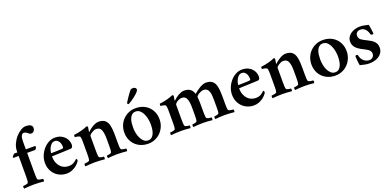

<svg xmlns="http://www.w3.org/2000/svg" viewBox="-6 -1486 4637 2291"><g transform="rotate(-20 2312.5 -341.0)"><path d="M295 -691Q317 -691 331 -688.5Q345 -686 359 -678Q368 -672 374 -662.5Q380 -653 380 -642Q380 -617 366.5 -601Q353 -585 333 -585Q316 -585 306 -594.5Q296 -604 284 -612Q268 -624 247 -624Q230 -624 218 -601.5Q206 -579 206 -540Q206 -513 205.5 -480.5Q205 -448 206 -430H322Q325 -430 326.5 -426Q328 -422 328 -417Q328 -410 322 -400.5Q316 -391 308 -385H206V-133Q206 -105 207 -83Q208 -61 213 -47Q215 -43 223.5 -39.5Q232 -36 242.5 -34Q253 -32 263.5 -31Q274 -30 278 -30Q282 -24 282 -13Q282 -2 278 4Q249 1 216 -1Q183 -3 152 -3Q121 -3 89 -1Q57 1 27 4Q24 -2 23.5 -13Q23 -24 27 -30Q32 -30 42 -31Q52 -32 62.5 -34Q73 -36 81.5 -39.5Q90 -43 91 -47Q96 -61 97 -83Q98 -105 98 -133V-385H32Q29 -387 28 -390.5Q27 -394 27 -397Q32 -405 41.5 -415Q51 -425 57 -430H98V-441Q98 -492 119 -537.5Q140 -583 170.5 -617Q201 -651 235 -671Q269 -691 295 -691Z M563 -405Q538 -405 520.5 -389Q503 -373 492.5 -352Q482 -331 477.5 -311Q473 -291 473 -283Q476 -283 496 -283.5Q516 -284 540 -284.5Q564 -285 586 -286Q608 -287 615 -288Q632 -288 632 -307Q632 -322 628.5 -339Q625 -356 616.5 -370.5Q608 -385 595 -395Q582 -405 563 -405ZM575 -443Q623 -443 654.5 -427.5Q686 -412 705 -389.5Q724 -367 732 -342Q740 -317 740 -298Q740 -280 733.5 -267.5Q727 -255 714 -254Q694 -253 660.5 -251.5Q627 -250 591 -248.5Q555 -247 522 -246Q489 -245 470 -244Q470 -197 483.5 -163.5Q497 -130 518 -108.5Q539 -87 565.5 -77Q592 -67 619 -67Q662 -67 689 -85Q716 -103 730 -118Q733 -117 737 -111.5Q741 -106 741 -101Q741 -90 736 -83Q729 -73 714.5 -57Q700 -41 678.5 -26.5Q657 -12 629.5 -1.5Q602 9 569 9Q526 9 489 -6Q452 -21 424 -48.5Q396 -76 380 -114.5Q364 -153 364 -200Q364 -248 382.5 -292Q401 -336 430.5 -369.5Q460 -403 498 -423Q536 -443 575 -443Z M1130 -443Q1172 -443 1198 -429Q1224 -415 1238.5 -387Q1253 -359 1258 -316Q1263 -273 1263 -216V-133Q1263 -104 1264 -82.5Q1265 -61 1270 -47Q1272 -43 1280 -39.5Q1288 -36 1298.5 -34Q1309 -32 1319 -31Q1329 -30 1334 -30Q1338 -24 1337.5 -13Q1337 -2 1334 4Q1304 1 1271.5 -1Q1239 -3 1209 -3Q1178 -3 1149.5 -1Q1121 1 1091 4Q1088 -2 1087.5 -13Q1087 -24 1091 -30Q1096 -30 1105 -31Q1114 -32 1123 -34Q1132 -36 1139 -39.5Q1146 -43 1148 -47Q1153 -61 1154 -83Q1155 -105 1155 -134V-221Q1155 -291 1139 -331Q1123 -371 1076 -371Q1061 -371 1045 -364.5Q1029 -358 1015.5 -349Q1002 -340 993.5 -330.5Q985 -321 985 -315V-134Q985 -108 986 -84.5Q987 -61 992 -47Q994 -43 1001.5 -39.5Q1009 -36 1018.5 -34Q1028 -32 1037 -31Q1046 -30 1051 -30Q1055 -24 1054.5 -13Q1054 -2 1051 4Q1021 1 991 -1Q961 -3 930 -3Q900 -3 867.5 -1Q835 1 806 4Q802 -2 802 -13Q802 -24 806 -30Q811 -30 820.5 -31Q830 -32 840.5 -34Q851 -36 859.5 -39.5Q868 -43 869 -47Q874 -61 875 -83Q876 -105 876 -134V-275Q876 -279 876 -289Q876 -299 875 -310Q874 -321 873 -331.5Q872 -342 869 -347Q866 -353 856.5 -356.5Q847 -360 836.5 -362.5Q826 -365 817 -365.5Q808 -366 805 -366Q804 -367 804 -371.5Q804 -376 804 -381.5Q804 -387 804.5 -391Q805 -395 806 -395Q855 -400 903 -413Q951 -426 980 -440Q985 -440 990 -435Q995 -430 995 -427Q994 -424 992.5 -415.5Q991 -407 989.5 -397Q988 -387 987 -379.5Q986 -372 986 -370Q986 -366 988 -365Q989 -365 993 -369Q1002 -380 1018 -392.5Q1034 -405 1053 -416.5Q1072 -428 1092 -435.5Q1112 -443 1130 -443Z M1591 -406Q1562 -406 1543.5 -390.5Q1525 -375 1514.5 -350Q1504 -325 1500.5 -295Q1497 -265 1497 -235Q1497 -201 1504 -165Q1511 -129 1526 -99Q1541 -69 1563 -50Q1585 -31 1615 -31Q1644 -31 1662 -46.5Q1680 -62 1690.5 -86.5Q1701 -111 1705 -141Q1709 -171 1709 -200Q1709 -235 1701.5 -271.5Q1694 -308 1679.5 -338Q1665 -368 1643 -387Q1621 -406 1591 -406ZM1602 -444Q1653 -444 1694.5 -427.5Q1736 -411 1765.5 -381.5Q1795 -352 1811.5 -311.5Q1828 -271 1828 -223Q1828 -175 1811 -133.5Q1794 -92 1764 -60.5Q1734 -29 1693 -11Q1652 7 1604 7Q1553 7 1511.5 -10Q1470 -27 1440 -57Q1410 -87 1394 -127.5Q1378 -168 1378 -215Q1378 -263 1395 -305Q1412 -347 1442 -377.5Q1472 -408 1513 -426Q1554 -444 1602 -444ZM1654 -680Q1667 -680 1675 -676.5Q1683 -673 1687.5 -668Q1692 -663 1694 -658Q1696 -653 1696 -651Q1696 -641 1685.5 -627Q1675 -613 1658.5 -598Q1642 -583 1623 -568.5Q1604 -554 1587 -543Q1570 -532 1557.5 -525Q1545 -518 1543 -518Q1538 -518 1533.5 -523.5Q1529 -529 1529 -534Q1529 -536 1539 -552Q1549 -568 1563 -589Q1577 -610 1593.5 -633Q1610 -656 1623 -671Q1625 -673 1634 -676.5Q1643 -680 1654 -680Z M2217 -443Q2264 -443 2292.5 -424Q2321 -405 2337 -359Q2354 -374 2373.5 -389Q2393 -404 2414 -416Q2435 -428 2455 -435.5Q2475 -443 2493 -443Q2535 -443 2561 -429Q2587 -415 2601.5 -387Q2616 -359 2621 -316Q2626 -273 2626 -216V-133Q2626 -104 2627 -82.5Q2628 -61 2633 -47Q2635 -43 2643 -39.5Q2651 -36 2661.5 -34Q2672 -32 2682 -31Q2692 -30 2696 -30Q2700 -24 2700 -13Q2700 -2 2696 4Q2666 1 2634 -1Q2602 -3 2572 -3Q2541 -3 2512.5 -1Q2484 1 2455 4Q2451 -2 2451 -13Q2451 -24 2455 -30Q2460 -30 2468.5 -31Q2477 -32 2486 -34Q2495 -36 2502 -39.5Q2509 -43 2511 -47Q2516 -61 2516.5 -83Q2517 -105 2517 -134V-224Q2517 -255 2514 -282Q2511 -309 2502.5 -328.5Q2494 -348 2479 -359.5Q2464 -371 2440 -371Q2424 -371 2407 -364.5Q2390 -358 2376 -349Q2362 -340 2353.5 -330.5Q2345 -321 2345 -315V-307Q2347 -288 2348 -265.5Q2349 -243 2349 -221V-134Q2349 -105 2350 -83Q2351 -61 2356 -47Q2358 -43 2366 -39.5Q2374 -36 2384 -34Q2394 -32 2403.5 -31Q2413 -30 2418 -30Q2422 -24 2421.5 -13Q2421 -2 2418 4Q2389 1 2357 -1Q2325 -3 2294 -3Q2263 -3 2234.5 -1Q2206 1 2176 4Q2172 -2 2172 -13Q2172 -24 2176 -30Q2181 -30 2190 -31Q2199 -32 2208 -34Q2217 -36 2224.5 -39.5Q2232 -43 2233 -47Q2238 -61 2239 -83Q2240 -105 2240 -134V-222Q2240 -291 2224 -331Q2208 -371 2163 -371Q2147 -371 2131 -365Q2115 -359 2102 -350Q2089 -341 2081 -331.5Q2073 -322 2073 -315V-134Q2073 -108 2074 -84.5Q2075 -61 2080 -47Q2082 -43 2089.5 -39.5Q2097 -36 2106.5 -34Q2116 -32 2125 -31Q2134 -30 2139 -30Q2143 -24 2142.5 -13Q2142 -2 2139 4Q2109 1 2079 -1Q2049 -3 2018 -3Q1988 -3 1955.5 -1Q1923 1 1894 4Q1890 -2 1890 -13Q1890 -24 1894 -30Q1899 -30 1908.5 -31Q1918 -32 1928.5 -34Q1939 -36 1947.5 -39.5Q1956 -43 1957 -47Q1962 -61 1963 -83Q1964 -105 1964 -134V-275Q1964 -279 1964 -289Q1964 -299 1963 -310Q1962 -321 1961 -331.5Q1960 -342 1957 -347Q1954 -353 1944.5 -356.5Q1935 -360 1924.5 -362.5Q1914 -365 1905 -365.5Q1896 -366 1893 -366Q1892 -367 1892 -371.5Q1892 -376 1892 -381.5Q1892 -387 1892.5 -391Q1893 -395 1894 -395Q1943 -400 1991 -413Q2039 -426 2068 -440Q2073 -439 2078 -434Q2083 -429 2083 -427Q2082 -424 2080.5 -415.5Q2079 -407 2077.5 -398Q2076 -389 2075 -381.5Q2074 -374 2074 -372Q2074 -368 2076 -367Q2077 -367 2081 -371Q2091 -382 2106.5 -394.5Q2122 -407 2140.5 -417.5Q2159 -428 2179 -435.5Q2199 -443 2217 -443Z M2939 -405Q2914 -405 2896.5 -389Q2879 -373 2868.5 -352Q2858 -331 2853.5 -311Q2849 -291 2849 -283Q2852 -283 2872 -283.5Q2892 -284 2916 -284.5Q2940 -285 2962 -286Q2984 -287 2991 -288Q3008 -288 3008 -307Q3008 -322 3004.5 -339Q3001 -356 2992.5 -370.5Q2984 -385 2971 -395Q2958 -405 2939 -405ZM2951 -443Q2999 -443 3030.5 -427.5Q3062 -412 3081 -389.5Q3100 -367 3108 -342Q3116 -317 3116 -298Q3116 -280 3109.5 -267.5Q3103 -255 3090 -254Q3070 -253 3036.5 -251.5Q3003 -250 2967 -248.5Q2931 -247 2898 -246Q2865 -245 2846 -244Q2846 -197 2859.5 -163.5Q2873 -130 2894 -108.5Q2915 -87 2941.5 -77Q2968 -67 2995 -67Q3038 -67 3065 -85Q3092 -103 3106 -118Q3109 -117 3113 -111.5Q3117 -106 3117 -101Q3117 -90 3112 -83Q3105 -73 3090.5 -57Q3076 -41 3054.5 -26.5Q3033 -12 3005.5 -1.5Q2978 9 2945 9Q2902 9 2865 -6Q2828 -21 2800 -48.5Q2772 -76 2756 -114.5Q2740 -153 2740 -200Q2740 -248 2758.5 -292Q2777 -336 2806.5 -369.5Q2836 -403 2874 -423Q2912 -443 2951 -443Z M3506 -443Q3548 -443 3574 -429Q3600 -415 3614.5 -387Q3629 -359 3634 -316Q3639 -273 3639 -216V-133Q3639 -104 3640 -82.5Q3641 -61 3646 -47Q3648 -43 3656 -39.5Q3664 -36 3674.5 -34Q3685 -32 3695 -31Q3705 -30 3710 -30Q3714 -24 3713.5 -13Q3713 -2 3710 4Q3680 1 3647.5 -1Q3615 -3 3585 -3Q3554 -3 3525.5 -1Q3497 1 3467 4Q3464 -2 3463.5 -13Q3463 -24 3467 -30Q3472 -30 3481 -31Q3490 -32 3499 -34Q3508 -36 3515 -39.5Q3522 -43 3524 -47Q3529 -61 3530 -83Q3531 -105 3531 -134V-221Q3531 -291 3515 -331Q3499 -371 3452 -371Q3437 -371 3421 -364.5Q3405 -358 3391.5 -349Q3378 -340 3369.5 -330.5Q3361 -321 3361 -315V-134Q3361 -108 3362 -84.5Q3363 -61 3368 -47Q3370 -43 3377.5 -39.5Q3385 -36 3394.5 -34Q3404 -32 3413 -31Q3422 -30 3427 -30Q3431 -24 3430.5 -13Q3430 -2 3427 4Q3397 1 3367 -1Q3337 -3 3306 -3Q3276 -3 3243.5 -1Q3211 1 3182 4Q3178 -2 3178 -13Q3178 -24 3182 -30Q3187 -30 3196.5 -31Q3206 -32 3216.5 -34Q3227 -36 3235.5 -39.5Q3244 -43 3245 -47Q3250 -61 3251 -83Q3252 -105 3252 -134V-275Q3252 -279 3252 -289Q3252 -299 3251 -310Q3250 -321 3249 -331.5Q3248 -342 3245 -347Q3242 -353 3232.5 -356.5Q3223 -360 3212.5 -362.5Q3202 -365 3193 -365.5Q3184 -366 3181 -366Q3180 -367 3180 -371.5Q3180 -376 3180 -381.5Q3180 -387 3180.5 -391Q3181 -395 3182 -395Q3231 -400 3279 -413Q3327 -426 3356 -440Q3361 -440 3366 -435Q3371 -430 3371 -427Q3370 -424 3368.5 -415.5Q3367 -407 3365.5 -397Q3364 -387 3363 -379.5Q3362 -372 3362 -370Q3362 -366 3364 -365Q3365 -365 3369 -369Q3378 -380 3394 -392.5Q3410 -405 3429 -416.5Q3448 -428 3468 -435.5Q3488 -443 3506 -443Z M3967 -406Q3938 -406 3919.5 -390.5Q3901 -375 3890.5 -350Q3880 -325 3876.5 -295Q3873 -265 3873 -235Q3873 -201 3880 -165Q3887 -129 3902 -99Q3917 -69 3939 -50Q3961 -31 3991 -31Q4020 -31 4038 -46.5Q4056 -62 4066.5 -86.5Q4077 -111 4081 -141Q4085 -171 4085 -200Q4085 -235 4077.5 -271.5Q4070 -308 4055.5 -338Q4041 -368 4019 -387Q3997 -406 3967 -406ZM3978 -444Q4029 -444 4070.5 -427.5Q4112 -411 4141.5 -381.5Q4171 -352 4187.5 -311.5Q4204 -271 4204 -223Q4204 -175 4187 -133.5Q4170 -92 4140 -60.5Q4110 -29 4069 -11Q4028 7 3980 7Q3929 7 3887.5 -10Q3846 -27 3816 -57Q3786 -87 3770 -127.5Q3754 -168 3754 -215Q3754 -263 3771 -305Q3788 -347 3818 -377.5Q3848 -408 3889 -426Q3930 -444 3978 -444Z M4450 -444Q4482 -444 4505.5 -438Q4529 -432 4558 -427Q4561 -415 4564 -398.5Q4567 -382 4569.5 -365.5Q4572 -349 4573.5 -334Q4575 -319 4575 -310Q4575 -307 4570 -305Q4565 -303 4560 -303Q4552 -303 4541 -310Q4537 -326 4530 -343Q4523 -360 4511.5 -374.5Q4500 -389 4483.5 -398Q4467 -407 4445 -407Q4416 -407 4399.5 -392Q4383 -377 4383 -350Q4383 -331 4391.5 -317.5Q4400 -304 4414 -294Q4428 -284 4445 -276Q4462 -268 4478 -259Q4497 -249 4516.5 -238.5Q4536 -228 4552 -213Q4568 -198 4578.5 -178Q4589 -158 4589 -129Q4589 -94 4574 -68Q4559 -42 4534.5 -25Q4510 -8 4477.5 0.5Q4445 9 4409 9Q4376 9 4346.5 1.5Q4317 -6 4293 -11Q4291 -19 4288.5 -36.5Q4286 -54 4284.5 -73Q4283 -92 4282 -108.5Q4281 -125 4281 -131Q4283 -134 4288.5 -136Q4294 -138 4298 -138Q4302 -138 4307 -136Q4312 -134 4314 -130Q4324 -78 4356 -53Q4388 -28 4422 -28Q4450 -28 4467.5 -45.5Q4485 -63 4485 -89Q4485 -109 4475 -123Q4465 -137 4449 -147.5Q4433 -158 4413.5 -167.5Q4394 -177 4375 -187Q4356 -198 4339 -210Q4322 -222 4309 -237Q4296 -252 4288.5 -270.5Q4281 -289 4281 -312Q4281 -346 4296.5 -370.5Q4312 -395 4336.5 -411.5Q4361 -428 4391 -436Q4421 -444 4450 -444Z"/></g></svg>

Font: Vermiglione SemiBold
Style: Regular
Weight: 600
Version: Version 1.000